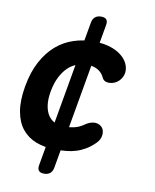

<svg xmlns="http://www.w3.org/2000/svg" viewBox="-91 -759 781 968"><g transform="rotate(10 300.0 -275.0)"><path d="M302 -651.6Q305.7 -670.8 317.5 -680.4Q329.3 -690 348.5 -690Q367.7 -690 375.5 -680.4Q383.2 -670.8 379.5 -651.6L247.3 101.6Q243.6 120.8 232.2 130.4Q220.7 140 201.5 140Q182.3 140 174.2 130.4Q166.1 120.8 169.8 101.6ZM31.2 -276.8Q44.5 -352.4 73.5 -406.1Q102.5 -459.7 142.1 -493.9Q181.8 -528 230.5 -544Q279.2 -560 331.3 -560Q374.2 -560 406.5 -551.4Q438.9 -542.8 461.6 -528.3Q484.4 -513.8 497.6 -495.9Q510.7 -478.1 514.6 -459.6Q521.1 -432.4 508.8 -408.7Q496.6 -385.1 473 -374.4Q454.4 -366.2 435.4 -368.8Q416.4 -371.5 409 -387.9Q398.9 -411.2 376.5 -424.8Q354.1 -438.5 320.6 -438.5Q295.1 -438.5 270 -429.6Q244.8 -420.8 223.9 -401Q202.9 -381.2 187 -350.2Q171.1 -319.3 162.8 -275.5Q155.2 -233.5 159.8 -202.3Q164.4 -171.1 178.1 -151Q191.7 -130.9 212.9 -121.2Q234.1 -111.5 259.7 -111.5Q287.1 -111.5 312.4 -117.3Q337.7 -123.1 360.3 -139.5Q380.6 -154.3 403.5 -157Q426.4 -159.7 443.2 -145Q451.3 -138.3 454.7 -128Q458.1 -117.7 457.5 -105.9Q456.9 -94.1 451.5 -81.9Q446 -69.6 435.4 -59.7Q412.4 -36.7 388.9 -23Q365.4 -9.3 341.3 -1.9Q317.1 5.6 291.4 7.8Q265.8 10 238.9 10Q181.8 10 137.5 -7Q93.3 -24 65.2 -58.9Q37.2 -93.7 27.7 -148.1Q18.2 -202.4 31.2 -276.8Z"/></g></svg>

Font: Maple Mono
Style: Italic
Weight: 400
Italic angle: -10°
Monospace: yes
Designer: subframe7536
Version: Version 7.300